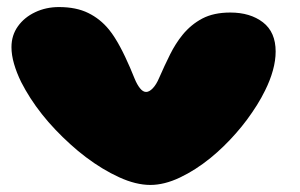

<svg xmlns="http://www.w3.org/2000/svg" viewBox="-20 -490 851 544"><path d="M406 34Q365 34 317.5 12.2Q270 -9.5 223 -45Q200.5 -62 178.8 -81.8Q157 -101.5 136.8 -122.8Q116.5 -144 98.8 -166.5Q81 -189 66.2 -212Q51.5 -235 40 -257.5Q27 -284 19.8 -309Q12.5 -334 12.5 -356.5Q12.5 -390 30.8 -415.5Q49 -441 79.8 -455.5Q110.5 -470 147 -470Q196 -470 230 -453.2Q264 -436.5 288.5 -406.5Q297.5 -395.5 305.2 -383.2Q313 -371 320.2 -357.5Q327.5 -344 334.5 -329.2Q341.5 -314.5 348.2 -299Q355 -283.5 361.5 -267Q368.5 -250 376.8 -239.8Q385 -229.5 394 -229.5Q403 -229.5 413 -240Q423 -250.5 431 -269.5Q446.5 -305 462 -336Q477.5 -367 497 -391Q521 -420.5 553.2 -437.5Q585.5 -454.5 632.5 -454.5Q689 -454.5 725 -426.8Q761 -399 761 -344Q761 -318.5 753.2 -290.5Q745.5 -262.5 731 -233.5Q721 -213 708 -192.2Q695 -171.5 680 -151.2Q665 -131 648.2 -112Q631.5 -93 613.5 -75.5Q595.5 -58 576.5 -42.5Q534 -8 489.8 13Q445.5 34 406 34Z"/></svg>

Font: Gluten Black
Style: Regular
Weight: 900
Designer: Tyler Finck
Foundry: Etcetera Type Company
Version: Version 1.300